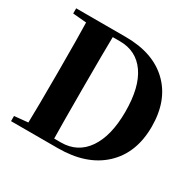

<svg xmlns="http://www.w3.org/2000/svg" viewBox="-161 -924 1120 1101"><g transform="rotate(30 399.5 -373.5)"><path d="M41 -747.1H369.1Q551.3 -747.1 653.6 -648.2Q755.9 -549.3 755.9 -376Q755.9 -200.7 647.9 -100.3Q540 0 351.1 0H41V-34.2L130.9 -43Q133.8 -144 133.8 -359.9V-393.1Q133.8 -602.1 130.9 -705.1L41 -712.9ZM305.2 -37.1H349.1Q460 -37.1 521 -126Q582 -214.8 582 -374Q582 -536.6 521.7 -622.8Q461.4 -709 353 -709H305.2Q303.2 -606 303.2 -393.1V-359.9Q303.2 -142.1 305.2 -37.1Z"/></g></svg>

Font: Noto Serif JP Black
Style: Regular
Weight: 900
Designer: Ryoko NISHIZUKA  (kana & ideographs); Frank Grießhammer (Latin, Greek & Cyrillic); Wenlong ZHANG  (bopomofo); Sandoll Co
Foundry: Adobe Systems Incorporated
Version: Version 1.001;PS 1.001;hotconv 16.6.54;makeotf.lib2.5.65590